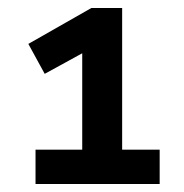

<svg xmlns="http://www.w3.org/2000/svg" viewBox="-20 -725 460 481"><path d="M69 -264V-350H186V-611L227 -614L92 -540L51 -615L209 -705H286V-350H380V-264Z"/></svg>

Font: Nunito Sans 10pt
Style: Bold
Weight: 700
Designer: Vernon Adams
Foundry: Vernon Adams
Version: Version 3.101;gftools[0.9.27]